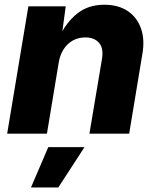

<svg xmlns="http://www.w3.org/2000/svg" viewBox="-20 -573 675 823"><path d="M231.9 -306.2 181.2 0H10.7L101.6 -545.9H261.7L243.2 -408.2L233.9 -413.6Q264.6 -478.5 311.8 -515.6Q358.9 -552.7 427.2 -552.7Q486.8 -552.7 527.1 -525.9Q567.4 -499 584.2 -451.4Q601.1 -403.8 590.3 -341.8L533.7 0H363.3L417 -319.8Q424.8 -366.2 404.5 -389.4Q384.3 -412.6 345.7 -412.6Q315.9 -412.6 292.2 -399.4Q268.6 -386.2 252.9 -362.1Q237.3 -337.9 231.9 -306.2ZM112.8 230.5 187 57.6H342.3L230 230.5Z"/></svg>

Font: Inter ExtraBold
Style: Italic
Weight: 800
Italic angle: -9.3988°
Designer: Rasmus Andersson
Foundry: rsms
Version: Version 4.001;git-66647c0bb